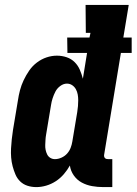

<svg xmlns="http://www.w3.org/2000/svg" viewBox="-20 -755 557 783"><path d="M128 8Q109 8 92 2.5Q75 -3 62.5 -15Q50 -27 43 -43.5Q36 -60 31.5 -77Q27 -94 25.5 -112.5Q24 -131 25 -149.5Q26 -168 28 -187Q30 -206 33 -225L53 -345Q56 -366 61.5 -387Q67 -408 76.5 -428Q86 -448 99 -467Q112 -486 130.5 -500Q149 -514 170 -521Q191 -528 212 -528Q233 -528 252 -521.5Q271 -515 284.5 -501.5Q298 -488 305.5 -470.5Q313 -453 318 -434L335 -539H255L254 -602H345L349 -621H330L329 -735H505L483 -602H517V-539H473L405 -126Q404 -122 404.5 -118Q405 -114 407.5 -111Q410 -108 413.5 -107Q417 -106 421 -106H438V8H402Q378 8 355.5 4Q333 0 313.5 -10.5Q294 -21 281 -39.5Q268 -58 265 -80Q255 -62 240.5 -45Q226 -28 207.5 -16Q189 -4 168.5 2Q148 8 128 8ZM204 -106Q217 -106 230.5 -112Q244 -118 253.5 -128.5Q263 -139 268 -152Q273 -165 275 -178L295 -298Q297 -310 298 -322.5Q299 -335 299 -346.5Q299 -358 297 -369.5Q295 -381 289.5 -391Q284 -401 274.5 -407.5Q265 -414 253 -414Q239 -414 226 -404.5Q213 -395 206 -381.5Q199 -368 194.5 -354Q190 -340 188 -326L168 -206Q166 -195 165.5 -184.5Q165 -174 164.5 -164Q164 -154 166 -144Q168 -134 172.5 -125Q177 -116 185.5 -111Q194 -106 204 -106Z"/></svg>

Font: Iosevka Curly Slab Heavy
Style: Italic
Weight: 900
Italic angle: -9°
Monospace: yes
Designer: Belleve Invis
Foundry: Belleve Invis
Version: Version 22.1.2; ttfautohint (v1.8.4)